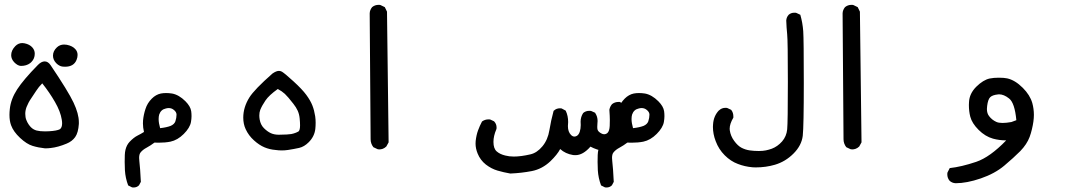

<svg xmlns="http://www.w3.org/2000/svg" viewBox="-20 -457 4540 812"><path d="M20 28.8Q20 17.1 21.5 3.9Q25.9 -38.1 52.7 -79.3Q79.6 -120.6 140.6 -182.6Q155.3 -197.3 168.9 -197.3Q183.1 -197.3 193.8 -181.6Q268.6 -70.8 291 -23.2Q313.5 24.4 313.5 59.6Q313.5 63 313.5 66.9Q311 104.5 297.9 122.8Q284.7 141.1 261.7 150.4Q225.6 165.5 194.8 168.9Q183.1 170.4 170.9 170.4H170.4Q142.6 167.5 117.7 159.9Q92.8 152.3 64.7 126Q36.6 99.6 26.9 72.8Q20 54.2 20 28.8ZM110.8 81.1Q121.1 91.3 134.8 95Q148.4 98.6 170.4 98.6Q178.7 98.6 187.5 98.1Q220.7 96.2 233.4 89.4Q242.7 82.5 242.7 64.5Q242.7 57.6 241.2 48.8Q235.8 14.6 212.6 -25.6Q189.5 -65.9 158.7 -104.5Q143.6 -89.4 133.1 -73Q122.6 -56.6 113.8 -43.9Q105 -31.2 100.6 -22.5Q96.2 -13.7 92.3 -4.4Q86.9 9.8 86.9 24.4Q86.9 39.1 91.3 50.3Q95.7 61.5 101.1 69.1Q106.4 76.7 110.8 81.1ZM204.1 -221.7Q204.1 -241.2 220.7 -256.8Q233.4 -268.6 251 -268.6Q256.8 -268.6 262.7 -267.6Q287.1 -262.7 298.8 -249Q308.1 -238.8 308.1 -224.6Q308.1 -214.4 303.7 -203.6Q292 -174.8 255.4 -174.8Q243.7 -174.8 237.8 -176.8Q225.6 -181.2 216.8 -190.9Q204.1 -204.6 204.1 -221.7ZM27.3 -223.6Q27.3 -244.1 44.9 -262.2Q57.6 -274.9 74.2 -274.9Q78.6 -274.9 83.5 -273.9Q105.5 -269.5 117.2 -255.9Q127 -244.6 127 -230Q127 -209 112.8 -194.8L107.4 -189.9Q91.8 -178.2 68.4 -178.2Q54.7 -178.7 40 -193.8Q27.3 -207.5 27.3 -223.6Z M508.3 263.2Q507.3 244.6 507.3 228Q507.3 211.4 507.8 198.7Q508.3 186 510.7 176.3Q515.6 156.2 527.8 143.1Q545.4 124.5 562 116.2Q575.7 109.4 588.9 101.1Q584.5 82.5 584.5 64.9Q584.5 58.1 585 51.8Q587.4 27.3 595.2 3.9Q603 -21 622.1 -40Q639.2 -57.1 660.2 -61.5Q670.9 -63.5 682.6 -63.5Q694.3 -63.5 707.5 -61.5Q736.8 -56.2 764.2 -28.8Q785.6 -7.3 788.6 13.2Q790 22.9 790 34.2Q790 45.4 787.6 59.1Q783.2 83.5 757.1 109.6Q731 135.7 700.7 142.1Q678.7 146.5 650.9 146.5Q642.6 146.5 633.3 146Q617.2 158.2 600.1 167.5Q583.5 176.3 574.7 187.5Q568.4 194.8 568.4 210.9Q568.4 216.8 569.3 224.1Q572.8 252.4 575.7 312L567.9 326.7Q558.6 335.9 545.4 335.9Q539.6 335.9 537.6 335L522 327.1Q510.3 295.9 508.3 263.2ZM726.6 27.8Q726.6 16.1 713.9 6.8Q705.1 0 693.4 0Q687 0 680.7 2Q660.6 6.3 653.3 27.3Q650.9 35.6 650.9 46.4Q650.9 63 657.2 85Q684.6 82 702.1 75.2Q717.3 68.4 721.7 56.2Q726.6 41.5 726.6 27.8Z M1008.8 40.5Q1008.8 -3.4 1034.7 -44.9Q1055.7 -78.6 1132.3 -146Q1148.4 -157.2 1159.7 -157.2Q1166 -157.2 1172.4 -153.8Q1185.1 -146 1221.4 -112.8Q1257.8 -79.6 1275.4 -55.7Q1293 -31.7 1301 -11.2Q1309.1 9.3 1313 34.7Q1314.9 48.3 1314.9 62Q1314.9 75.7 1313.5 88.9Q1309.6 120.6 1285.6 144.5Q1266.6 163.6 1245.1 168.5Q1223.6 173.3 1198.2 177.2Q1185.1 179.2 1171.6 179.2Q1158.2 179.2 1145 177.2Q1120.6 175.3 1098.4 166Q1076.2 156.7 1054.2 136.7Q1031.7 116.7 1019 89.4Q1008.8 67.4 1008.8 40.5ZM1076.7 31.2Q1076.7 39.1 1078.1 47.9Q1082 70.8 1096.2 85Q1110.4 99.1 1125 106Q1139.6 112.8 1159.2 112.8Q1178.7 112.8 1192.6 111.8Q1206.5 110.8 1211.9 109.9Q1217.3 108.9 1222.2 107.4Q1232.4 104.5 1242.2 99.1Q1249 93.8 1249 73.2Q1249 61 1247.3 43.5Q1245.6 25.9 1239 11.2Q1232.4 -3.4 1220.7 -18.1Q1197.3 -48.3 1184.6 -60.1Q1171.9 -71.8 1154.8 -80.6Q1117.7 -54.2 1102.8 -32.2Q1087.9 -10.3 1080.6 7.8Q1076.7 18.6 1076.7 31.2Z M1581.1 -436.5Q1587.4 -436.5 1589.4 -435.5L1607.4 -426.8L1616.7 -407.7L1623.5 145L1613.8 162.6Q1606 169.9 1598.4 172.4Q1590.8 174.8 1585.9 174.8Q1578.6 174.8 1576.7 173.8L1559.1 165.5Q1547.4 150.4 1547.4 131.8L1543.5 -400.4Q1543.9 -414.6 1553.7 -426.8Q1565.4 -436.5 1581.1 -436.5Z M2477.1 163.1Q2445.8 199.2 2413.6 199.2Q2408.7 199.2 2403.8 198.7Q2371.1 193.4 2349.1 173.3Q2336.9 196.8 2307.6 225.1Q2272.9 257.8 2229.5 266.4Q2186 274.9 2138.2 276.9Q2109.9 272 2084 264.4Q2058.1 256.8 2034.7 238.8Q2011.2 220.2 2000 192.4Q1991.2 170.9 1991.2 150.4Q1991.2 144.5 1991.7 139.2Q1994.6 113.8 2001.7 94.5Q2008.8 75.2 2018.6 56.6L2019.5 56.2Q2031.2 47.9 2045.9 47.9Q2052.2 47.9 2054.2 48.8L2069.8 56.2L2070.3 57.1Q2080.1 67.4 2080.1 82.5Q2080.1 88.4 2079.1 89.8Q2066.9 118.2 2066.9 143.1Q2066.9 171.4 2080.6 183.3Q2094.2 195.3 2116.7 200.7Q2133.3 205.1 2152.8 205.1Q2183.1 205.1 2223.1 195.8Q2251 189.5 2273.9 161.9Q2296.9 134.3 2303.5 93.5Q2310.1 52.7 2321.3 11.7L2322.8 10.7Q2333 1 2348.1 1Q2351.1 1 2355 1.5L2372.1 10.7L2373 12.2Q2382.8 33.2 2382.8 59.1L2381.8 76.2Q2381.8 100.6 2395 113.8Q2401.9 120.6 2409.2 120.6Q2414.1 120.6 2419.4 117.7Q2427.7 112.8 2431.9 100.1Q2436 87.4 2436 71.8L2435.5 57.6Q2435.5 37.6 2446.3 21Q2457 11.7 2472.2 11.7Q2479 11.7 2481 12.7L2497.1 20L2497.6 21.5Q2507.3 36.1 2507.3 54.7Q2507.3 58.6 2506.6 65.2Q2505.9 71.8 2505.9 79.6Q2505.9 87.4 2507.3 91.8Q2510.3 100.6 2523.4 107.4Q2529.3 110.8 2535.2 110.8Q2541 110.8 2546.4 107.4L2549.3 105Q2557.6 96.7 2558.6 75.2Q2559.1 66.4 2559.1 50.5Q2559.1 34.7 2557.1 7.3Q2559.6 -6.3 2568.4 -16.6Q2580.1 -25.9 2596.2 -25.9Q2598.1 -25.9 2601.1 -25.9L2618.2 -16.6L2627.4 0.5Q2629.4 37.1 2629.4 58.1Q2629.4 79.1 2628.9 91.3Q2627.4 131.8 2598.1 161.1Q2575.7 183.6 2547.4 183.6Q2542 183.6 2535.6 182.6Q2503.4 177.2 2477.1 163.1Z M2508.3 263.2Q2507.3 244.6 2507.3 228Q2507.3 211.4 2507.8 198.7Q2508.3 186 2510.7 176.3Q2515.6 156.2 2527.8 143.1Q2545.4 124.5 2562 116.2Q2575.7 109.4 2588.9 101.1Q2584.5 82.5 2584.5 64.9Q2584.5 58.1 2585 51.8Q2587.4 27.3 2595.2 3.9Q2603 -21 2622.1 -40Q2639.2 -57.1 2660.2 -61.5Q2670.9 -63.5 2682.6 -63.5Q2694.3 -63.5 2707.5 -61.5Q2736.8 -56.2 2764.2 -28.8Q2785.6 -7.3 2788.6 13.2Q2790 22.9 2790 34.2Q2790 45.4 2787.6 59.1Q2783.2 83.5 2757.1 109.6Q2731 135.7 2700.7 142.1Q2678.7 146.5 2650.9 146.5Q2642.6 146.5 2633.3 146Q2617.2 158.2 2600.1 167.5Q2583.5 176.3 2574.7 187.5Q2568.4 194.8 2568.4 210.9Q2568.4 216.8 2569.3 224.1Q2572.8 252.4 2575.7 312L2567.9 326.7Q2558.6 335.9 2545.4 335.9Q2539.6 335.9 2537.6 335L2522 327.1Q2510.3 295.9 2508.3 263.2ZM2726.6 27.8Q2726.6 16.1 2713.9 6.8Q2705.1 0 2693.4 0Q2687 0 2680.7 2Q2660.6 6.3 2653.3 27.3Q2650.9 35.6 2650.9 46.4Q2650.9 63 2657.2 85Q2684.6 82 2702.1 75.2Q2717.3 68.4 2721.7 56.2Q2726.6 41.5 2726.6 27.8Z M2995.1 79.6Q2995.1 74.7 2995.6 69.8Q2997.6 33.7 3020.5 9.8Q3020.5 9.8 3021 9.8Q3032.2 -1 3048.3 -1Q3054.2 -1 3056.2 0L3071.8 7.3L3072.8 8.3Q3081.5 19.5 3081.5 35.6Q3081.5 37.6 3081.5 40.5Q3065.9 66.9 3065.9 87.4Q3065.9 90.8 3066.4 94.2Q3069.8 118.2 3085 138.9Q3100.1 159.7 3116.2 168Q3132.3 176.3 3150.4 179Q3168.5 181.6 3189 181.6Q3206.1 181.6 3219 179Q3231.9 176.3 3244.1 171.9Q3268.6 162.6 3287.6 141.1Q3306.2 119.6 3309.1 90.3Q3312 61 3312 -111.3Q3312 -283.7 3309.1 -312Q3306.2 -340.3 3305.2 -370.1Q3305.2 -370.1 3305.2 -370.6Q3306.2 -384.3 3315.4 -394.5Q3325.2 -403.3 3339.8 -403.3Q3346.2 -403.3 3348.1 -402.3L3364.7 -394.5Q3374.5 -360.4 3377 -325.2Q3379.4 -290 3379.4 -106.9Q3379.4 76.7 3375 117.2Q3370.1 158.2 3335.9 192.4Q3301.8 226.6 3257.3 239.7Q3218.8 251 3175.8 251Q3167 251 3162.6 250.5Q3129.4 247.6 3100.6 236.3Q3070.3 225.1 3044.9 199.7Q3019.5 174.3 3006.8 140.1Q2995.1 109.9 2995.1 79.6Z M3581.1 -436.5Q3587.4 -436.5 3589.4 -435.5L3607.4 -426.8L3616.7 -407.7L3623.5 145L3613.8 162.6Q3606 169.9 3598.4 172.4Q3590.8 174.8 3585.9 174.8Q3578.6 174.8 3576.7 173.8L3559.1 165.5Q3547.4 150.4 3547.4 131.8L3543.5 -400.4Q3543.9 -414.6 3553.7 -426.8Q3565.4 -436.5 3581.1 -436.5Z M3986.3 280.3Q3986.3 273.9 3987.3 272L3996.6 253.9Q4045.9 248.5 4108.4 227.5Q4167 207.5 4235.4 136.7Q4206.5 136.7 4179.7 129.4Q4146.5 120.1 4118.7 92.3Q4090.8 64.5 4083.5 36.6Q4077.6 14.2 4077.6 -13.2Q4077.6 -19 4078.1 -24.9Q4079.6 -61 4108.9 -90.3Q4138.2 -119.1 4165.5 -125Q4182.6 -128.4 4203.6 -128.4Q4226.6 -128.4 4239.7 -125.5Q4272.9 -118.2 4305.7 -85.4Q4335.9 -55.2 4345.7 -21.5Q4352.5 3.4 4352.5 28.8Q4352.5 55.2 4344.2 89.4Q4340.3 106.4 4334.5 122.1Q4322.8 153.3 4294.9 182.1Q4267.1 210 4227.1 243.7Q4187 277.3 4127.7 297.6Q4068.4 317.9 4021.5 317.9Q4021.5 317.9 4021 317.9Q4006.3 316.9 3996.1 307.6Q3986.3 295.9 3986.3 280.3ZM4205.1 -58.1Q4202.6 -58.1 4200.2 -57.6Q4177.2 -55.2 4167.7 -45.9Q4158.2 -36.6 4154.8 -8.8Q4153.8 -2 4153.8 3.9Q4153.8 22.5 4163.1 34.2Q4175.3 50.3 4193.8 58.6Q4203.6 63 4219.7 63Q4235.8 63 4257.3 59.1L4278.3 51.3Q4271.5 -22 4247.6 -40.5Q4225.6 -58.1 4205.1 -58.1Z"/></svg>

Font: Bakudai
Style: Medium
Weight: 500
Version: Version 1.48